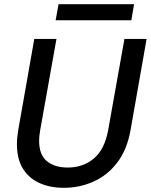

<svg xmlns="http://www.w3.org/2000/svg" viewBox="-20 -886 721 918"><path d="M285 12Q220 12 169.5 -10.5Q119 -33 90 -79Q61 -125 61 -196Q61 -227 67 -263L144 -700H250L172 -263Q167 -234 167 -213Q167 -147 203.5 -116Q240 -85 304 -85Q377 -85 428.5 -128Q480 -171 497 -263L575 -700H681L604 -263Q587 -169 540 -108Q493 -47 426.5 -17.5Q360 12 285 12ZM246 -789 260 -866H621L608 -789Z"/></svg>

Font: Ultramarine Medium
Style: Italic
Weight: 500
Italic angle: -10°
Designer: Colophon Foundry, Jonny Pinhorn
Foundry: Colophon Foundry
Version: Version 1.200; ttfautohint (v1.8.3)